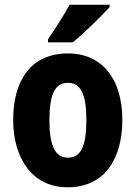

<svg xmlns="http://www.w3.org/2000/svg" viewBox="-20 -786 577 816"><path d="M446 -756V-766H276C252 -722 217 -668 184 -619V-606H290C340 -648 414 -720 446 -756ZM500 -276C500 -458 407 -559 270 -559C111 -559 36 -444 36 -276C36 -115 116 10 267 10C430 10 500 -118 500 -276ZM190 -275C190 -383 213 -434 268 -434C325 -434 347 -383 347 -276C347 -168 325 -116 269 -116C213 -116 190 -169 190 -275Z"/></svg>

Font: Noto Sans Gujarati Condensed ExtraBold
Style: Regular
Weight: 800
Width: 3
Designer: Jelle Bosma - Monotype Design Team, Universal Thirst
Foundry: Monotype Imaging Inc.
Version: Version 2.106